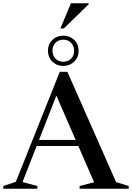

<svg xmlns="http://www.w3.org/2000/svg" viewBox="-30 -1151 805 1171"><path d="M170 -260.5V-297.5H519V-260.5ZM678 -40.5 755 -16.5V0H455.5V-16.5L544 -39.5L303.5 -591.5L324.5 -595.5L107.5 -41L198 -16.5V0H-10V-16.5L66.5 -42L334.5 -713H381ZM356 -933.5Q396 -933.5 422.8 -907.5Q449.5 -881.5 449.5 -841Q449.5 -801.5 422.8 -775.2Q396 -749 356 -749Q316 -749 289.2 -775.2Q262.5 -801.5 262.5 -841.5Q262.5 -881 289.2 -907.2Q316 -933.5 356 -933.5ZM356 -774.5Q385 -774.5 403.5 -793.2Q422 -812 422 -841.5Q422 -870.5 403.5 -889.8Q385 -909 356 -909Q327 -909 308.5 -890Q290 -871 290 -841Q290 -812 308.5 -793.2Q327 -774.5 356 -774.5ZM338.5 -977.5 402.5 -1131H511V-1125L359 -977.5Z"/></svg>

Font: Newsreader 60pt Medium
Style: Regular
Weight: 500
Designer: Hugues Gentile
Foundry: Production Type
Version: Version 1.003